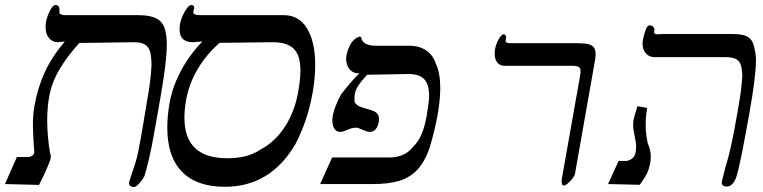

<svg xmlns="http://www.w3.org/2000/svg" viewBox="-51 -741 3071 773"><path d="M567.5 -193Q559.5 -147 548 -98.2Q536.5 -49.5 530.5 -32Q523.5 -18 510 -3Q496.5 12 488.5 12Q479 12 473 7Q467 2 468.5 -7Q469.5 -11 476 -30.5Q484 -54 486.5 -62Q497.5 -92 505.5 -130.5Q513.5 -169 527.5 -253L541 -334Q556.5 -418.5 559 -480Q558.5 -515 552.8 -534Q547 -553 531.8 -562Q516.5 -571 487 -571L268.5 -568Q220 -515 188.5 -461.8Q157 -408.5 147 -352Q139 -307 139 -256.5Q139 -194.5 150.5 -124.5Q153.5 -120 153.5 -112Q153.5 -109 152.5 -102Q151 -93 136.2 -59.5Q121.5 -26 106 3.5L-31 0L17 -109H63.5Q72 -109 79.2 -114.5Q86.5 -120 87 -127.5L85.5 -149.5L84 -174.5Q83.5 -182 82.5 -202Q81.5 -222 81.5 -238.5Q81.5 -278.5 87.5 -314Q101 -389 129.5 -450.8Q158 -512.5 210 -574L183 -571Q160 -571 146.2 -587.8Q132.5 -604.5 132.5 -632Q132.5 -641.5 134 -651Q138 -674.5 150 -697.8Q162 -721 172.5 -721Q188.5 -721 188.5 -700.5L188 -691.5Q188 -686.5 194.5 -683.2Q201 -680 214.5 -680H505.5Q557.5 -680 583.8 -663.8Q610 -647.5 616 -610.5Q620.5 -592 620.5 -562.5Q620.5 -524.5 613.5 -469.2Q606.5 -414 593 -337Z M1137.5 -159.5Q1037 11 854.5 11Q740.5 11 681.5 -49.8Q622.5 -110.5 622.5 -227Q622.5 -274.5 632 -328Q644 -394 678.8 -458.2Q713.5 -522.5 764 -574L726 -571Q672 -571 672 -622.5Q672 -634.5 674 -646Q677 -661.5 685 -679.2Q693 -697 702.5 -709Q712 -721 719.5 -721Q725 -721 728.2 -717.2Q731.5 -713.5 731 -709.5L727.5 -695.5Q723.5 -680 754.5 -680H1091.5Q1153 -680 1185.5 -626Q1218 -572 1218 -479Q1218 -427 1207.5 -367Q1187 -252.5 1137.5 -159.5ZM1158.5 -458Q1158.5 -516.5 1132.5 -543.8Q1106.5 -571 1047 -571L833 -568.5Q779 -521 744.2 -461.8Q709.5 -402.5 698 -337Q691.5 -300 691.5 -267Q691.5 -104 863.5 -104Q904.5 -104 936.8 -112Q969 -120 998 -139Q1055.5 -169 1095.5 -230Q1135.5 -291 1149.5 -371Q1158.5 -421.5 1158.5 -458Z M1286 -107H1516.5Q1548 -107 1572.8 -118.5Q1597.5 -130 1614 -152Q1651.5 -187.5 1666.5 -273Q1669.5 -291 1675 -330Q1676.5 -344.5 1676.5 -357.5Q1676.5 -400 1657.5 -421.5Q1638.5 -443 1593.5 -443L1427 -440Q1405 -416.5 1392.8 -398Q1380.5 -379.5 1378 -364Q1376 -354.5 1376 -343.5Q1376 -338.5 1377 -329.5Q1383.5 -318.5 1395.5 -313Q1407.5 -307.5 1427 -302.5Q1443.5 -298 1452.8 -294.2Q1462 -290.5 1468.5 -282.5Q1475 -274.5 1475 -261Q1475 -258 1474 -250Q1470.5 -230.5 1461 -220.2Q1451.5 -210 1439.5 -210Q1431.5 -210 1424.5 -212.2Q1417.5 -214.5 1407.5 -219Q1399 -223 1393.2 -225Q1387.5 -227 1381.5 -227Q1372.5 -227 1364.2 -224.5Q1356 -222 1345.5 -217.5Q1338.5 -214.5 1331.8 -212.2Q1325 -210 1319.5 -210Q1303.5 -210 1295.2 -222.8Q1287 -235.5 1287 -256.5Q1287 -263 1289 -277Q1296 -312.5 1323 -362.5Q1343 -387.5 1358.5 -406Q1374 -424.5 1396 -446Q1371.5 -444.5 1357 -461.8Q1342.5 -479 1342.5 -503.5Q1342.5 -508 1343.5 -516Q1347 -537 1359 -560.8Q1371 -584.5 1396 -594L1403 -591.5Q1405 -574 1420.5 -565.5Q1436 -557 1459.5 -557H1594.5Q1636.5 -557 1664.2 -538.5Q1692 -520 1704 -484Q1721.5 -447.5 1721.5 -386.5Q1721.5 -338 1710.5 -277Q1699 -213.5 1679.5 -149Q1660 -90.5 1629.8 -58.2Q1599.5 -26 1556.5 -13Q1513.5 0 1450.5 0H1238Z M2344.5 -498 2264 -41.5Q2263 -34.5 2254.2 -23Q2245.5 -11.5 2235.5 -2.8Q2225.5 6 2219.5 6Q2215 6 2212.8 3Q2210.5 0 2211.5 -5Q2210 -4.5 2210 -10.5Q2210 -15.5 2210.5 -18.5L2281 -416.5Q2281.5 -420 2284 -433.8Q2286.5 -447.5 2286.5 -455Q2286.5 -467 2279.2 -471.5Q2272 -476 2252.5 -476H1981.5Q1961.5 -476 1951 -489.5Q1940.5 -503 1940.5 -525.5Q1940.5 -534 1942 -543Q1944.5 -558 1951 -572Q1957.5 -586 1964.5 -594.5Q1971.5 -603 1976.5 -603Q1981.5 -603 1984.5 -598.5Q1987.5 -594 1986.5 -590.5L1985 -581.5Q1983.5 -574.5 1987.2 -570.8Q1991 -567 2002.5 -567H2273.5Q2301.5 -567 2316.8 -563.5Q2332 -560 2339.5 -550.5Q2347 -541 2347 -522.5Q2347 -511 2344 -494.5Z M2548.5 -240Q2548.5 -202 2557 -163.5Q2569 -138.5 2569 -110.5Q2569 -98 2567 -86Q2562.5 -61 2553.8 -43Q2545 -25 2525 3L2397 0L2439.5 -93H2467Q2480.5 -93 2492.8 -101.8Q2505 -110.5 2508 -128Q2510 -138.5 2510 -150Q2510 -166.5 2504 -194.5Q2501.5 -205 2499.8 -216Q2498 -227 2498 -237.5Q2498 -246.5 2499.5 -257Q2503 -275.5 2515.5 -313.5L2554.5 -306.5Q2548.5 -273 2548.5 -240ZM2536 -565Q2536 -572.5 2537.5 -580Q2542 -604.5 2548.8 -621.8Q2555.5 -639 2564 -639Q2573.5 -639 2579.2 -632.8Q2585 -626.5 2583.5 -617.5L2582.5 -612.5Q2580.5 -603 2597 -603Q2603 -603 2608.2 -603.5Q2613.5 -604 2618 -604H2897Q2929.5 -604 2947.5 -598Q2965.5 -592 2974.2 -579.2Q2983 -566.5 2987 -543.5Q2992.5 -524.5 2992.5 -496.5Q2992.5 -434.5 2966 -285Q2949.5 -193 2935.8 -123.2Q2922 -53.5 2912 -24Q2897.5 10 2875 10Q2863.5 10 2858.5 4.5Q2853.5 -1 2855.5 -12Q2857 -20 2869.5 -67Q2881.5 -106 2891.5 -149.8Q2901.5 -193.5 2917.5 -285Q2929 -351 2932.2 -377.2Q2935.5 -403.5 2937.5 -436Q2936.5 -465.5 2930.8 -481.2Q2925 -497 2910.8 -504Q2896.5 -511 2868.5 -511H2583.5Q2562.5 -511 2549.2 -526.2Q2536 -541.5 2536 -565Z"/></svg>

Font: JuliaMono MediumItalic
Style: Regular
Weight: 500
Italic angle: -9°
Monospace: yes
Designer: cormullion
Foundry: corm
Version: Version 0.049; ttfautohint (v1.8.4)